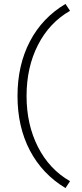

<svg xmlns="http://www.w3.org/2000/svg" viewBox="-20 -735 419 976"><path d="M313 221Q195 150 132 30Q69 -90 69 -247Q69 -404 132 -524.5Q195 -645 313 -715L336 -680Q231 -620 173 -506.5Q115 -393 115 -247Q115 -102 173 12Q231 126 336 186Z"/></svg>

Font: Red Hat Display VF
Style: Regular
Weight: 300
Designer: Pentagram, MCKL
Foundry: Pentagram, MCKL
Version: Version 1.023